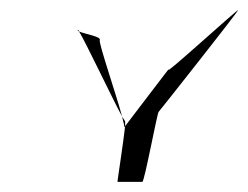

<svg xmlns="http://www.w3.org/2000/svg" viewBox="-20 -659 490 379"><path d="M134 -600C133 -599 133 -598 136 -597C135 -600 134 -600 134 -600ZM221 -429C224 -417 226 -409 225 -408C225 -408 226 -408 227 -410V-420C227 -419 225 -423 221 -429ZM227 -410C224 -381 211 -298 212 -300H261C265 -300 290 -434 293 -438C295 -440 450 -636 450 -639C450 -642 301 -506 313 -522C324 -538 241 -428 227 -410ZM136 -597C149 -576 203 -462 221 -429C209 -474 174 -575 177 -580C180 -587 146 -592 136 -597Z"/></svg>

Font: Arrow
Style: Ita
Weight: 400
Version: Version 0.23